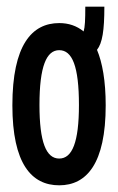

<svg xmlns="http://www.w3.org/2000/svg" viewBox="-20 -545 353 574"><path d="M157 9C239 9 296 -56 296 -230C296 -303 286 -358 270 -396C286 -416 292 -454 292 -525H235C235 -486 234 -464 230 -451C209 -468 185 -476 157 -476C75 -476 17 -410 17 -230C17 -56 74 9 157 9ZM157 -71C118 -71 98 -120 98 -231C98 -347 119 -395 157 -395C196 -395 216 -347 216 -231C216 -120 196 -71 157 -71Z"/></svg>

Font: Inconsolata ExtraCondensed
Style: Bold
Weight: 700
Width: 2
Monospace: yes
Designer: Raph Levien, Cyreal, Brenton Simpson
Foundry: Raph Levien, Cyreal, Google
Version: Version 3.100